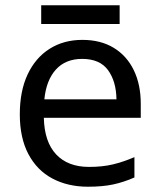

<svg xmlns="http://www.w3.org/2000/svg" viewBox="-20 -697 604 727"><path d="M292 -546Q361 -546 410.5 -516Q460 -486 486.5 -431.5Q513 -377 513 -304V-251H146Q148 -160 192.5 -112.5Q237 -65 317 -65Q368 -65 407.5 -74.5Q447 -84 489 -102V-25Q448 -7 408 1.5Q368 10 313 10Q237 10 178.5 -21Q120 -52 87.5 -113.5Q55 -175 55 -264Q55 -352 84.5 -415Q114 -478 167.5 -512Q221 -546 292 -546ZM291 -474Q228 -474 191.5 -433.5Q155 -393 148 -321H421Q420 -389 389 -431.5Q358 -474 291 -474ZM433 -677V-606H136V-677Z"/></svg>

Font: Noto Sans Inscriptional Pahlavi
Style: Regular
Weight: 400
Designer: Monotype Design Team
Foundry: Monotype Imaging Inc.
Version: Version 2.003; ttfautohint (v1.8.4.7-5d5b)